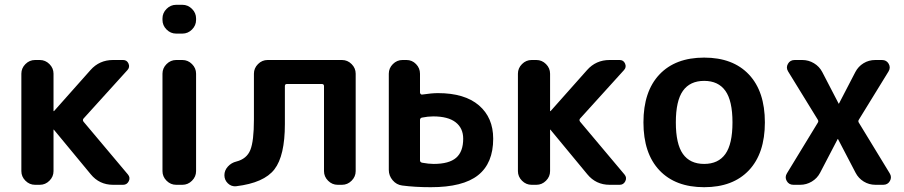

<svg xmlns="http://www.w3.org/2000/svg" viewBox="-20 -770 3767 800"><path d="M126 0Q103 0 86 -17Q69 -34 69 -57V-463Q69 -486 86 -503Q103 -520 126 -520H146Q169 -520 186 -503Q203 -486 203 -463V-308Q203 -307 204 -307H205L357 -478Q394 -520 451 -520H493Q509 -520 515.5 -505Q522 -490 511 -478L328 -276Q323 -270 328 -263L513 -43Q524 -30 516.5 -15Q509 0 493 0H451Q394 0 358 -44L205 -229Q205 -230 204 -230Q203 -230 203 -229V-57Q203 -34 186 -17Q169 0 146 0Z M714 0Q691 0 674 -17Q657 -34 657 -57V-463Q657 -486 674 -503Q691 -520 714 -520H740Q763 -520 780 -503Q797 -486 797 -463V-57Q797 -34 780 -17Q763 0 740 0ZM714 -630Q691 -630 674 -647Q657 -664 657 -687V-693Q657 -716 674 -733Q691 -750 714 -750H740Q763 -750 780 -733Q797 -716 797 -693V-687Q797 -664 780 -647Q763 -630 740 -630Z M964 6Q944 8 929.5 -6Q915 -20 915 -40Q915 -60 929.5 -76Q944 -92 965 -97Q1008 -108 1023 -145Q1038 -182 1038 -272V-463Q1038 -486 1055 -503Q1072 -520 1095 -520H1405Q1428 -520 1445 -503Q1462 -486 1462 -463V-57Q1462 -34 1445 -17Q1428 0 1405 0H1387Q1364 0 1347 -17Q1330 -34 1330 -57V-411Q1330 -420 1321 -420H1175Q1167 -420 1167 -411V-253Q1167 -121 1123.5 -64.5Q1080 -8 964 6Z M1730 -270V-102Q1730 -94 1739 -92Q1766 -87 1787 -87Q1851 -87 1880.5 -112.5Q1910 -138 1910 -192Q1910 -236 1878.5 -260.5Q1847 -285 1785 -285Q1763 -285 1738 -280Q1730 -278 1730 -270ZM1656 3Q1632 0 1616 -19Q1600 -38 1600 -62V-463Q1600 -486 1617 -503Q1634 -520 1657 -520H1674Q1697 -520 1713.5 -503Q1730 -486 1730 -463V-384Q1730 -381 1733 -378Q1736 -375 1739 -376Q1779 -382 1805 -382Q1916 -382 1975.5 -331Q2035 -280 2035 -192Q2035 -90 1972 -40Q1909 10 1775 10Q1709 10 1656 3Z M2195 0Q2172 0 2155 -17Q2138 -34 2138 -57V-463Q2138 -486 2155 -503Q2172 -520 2195 -520H2215Q2238 -520 2255 -503Q2272 -486 2272 -463V-308Q2272 -307 2273 -307H2274L2426 -478Q2463 -520 2520 -520H2562Q2578 -520 2584.5 -505Q2591 -490 2580 -478L2397 -276Q2392 -270 2397 -263L2582 -43Q2593 -30 2585.5 -15Q2578 0 2562 0H2520Q2463 0 2427 -44L2274 -229Q2274 -230 2273 -230Q2272 -230 2272 -229V-57Q2272 -34 2255 -17Q2238 0 2215 0Z M3002.5 -391.5Q2973 -433 2914 -433Q2855 -433 2825.5 -391.5Q2796 -350 2796 -260Q2796 -170 2825.5 -128.5Q2855 -87 2914 -87Q2973 -87 3002.5 -128.5Q3032 -170 3032 -260Q3032 -350 3002.5 -391.5ZM3100.5 -60.5Q3034 10 2914 10Q2794 10 2727.5 -60.5Q2661 -131 2661 -260Q2661 -389 2727.5 -459.5Q2794 -530 2914 -530Q3034 -530 3100.5 -459.5Q3167 -389 3167 -260Q3167 -131 3100.5 -60.5Z M3286 0Q3267 0 3258 -16Q3249 -32 3259 -48L3387 -258Q3392 -265 3387 -272L3264 -472Q3254 -488 3263 -504Q3272 -520 3291 -520H3323Q3349 -520 3371.5 -506.5Q3394 -493 3406 -470L3474 -339Q3474 -338 3475 -338Q3476 -338 3476 -339L3544 -470Q3556 -493 3578 -506.5Q3600 -520 3627 -520H3655Q3674 -520 3683 -504Q3692 -488 3682 -472L3559 -272Q3554 -265 3559 -258L3687 -48Q3697 -32 3688 -16Q3679 0 3660 0H3628Q3601 0 3579 -13.5Q3557 -27 3545 -50L3472 -190Q3472 -191 3471 -191Q3470 -191 3470 -190L3397 -50Q3385 -27 3362.5 -13.5Q3340 0 3314 0Z"/></svg>

Font: Rounded Mplus 1c Bold
Style: Bold
Weight: 700
Version: Version 1.059.20150529